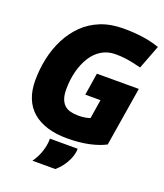

<svg xmlns="http://www.w3.org/2000/svg" viewBox="-162 -818 965 1128"><g transform="rotate(20 320.0 -253.5)"><path d="M320 10Q252 10 198 -6.5Q144 -23 106.5 -55Q69 -87 49.5 -135Q30 -183 30 -246Q30 -317 44.5 -384.5Q59 -452 89 -511Q119 -570 164.5 -615Q210 -660 272.5 -685Q335 -710 415 -710Q477 -710 532 -702.5Q587 -695 640 -677L583 -528Q560 -534 534.5 -539.5Q509 -545 481.5 -548.5Q454 -552 422 -552Q373 -552 335 -529Q297 -506 271.5 -465Q246 -424 232.5 -371.5Q219 -319 219 -259Q219 -225 227 -202Q235 -179 250 -164.5Q265 -150 287.5 -144Q310 -138 339 -138Q362 -138 381 -141.5Q400 -145 411 -149L430 -268H335L357 -407H619L559 -38Q518 -16 457.5 -3Q397 10 320 10ZM228 46H401Q402 50 401.5 54Q401 58 401 62Q397 90 385 116Q373 142 356.5 163.5Q340 185 319 203H176Q198 172 210.5 139Q223 106 227 73Q228 66 228 59Q228 52 228 46Z"/></g></svg>

Font: Georama ExtraCondensed Thin ExtraBold
Style: Italic
Weight: 800
Italic angle: -9°
Version: Version 1.001